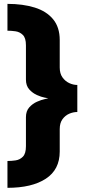

<svg xmlns="http://www.w3.org/2000/svg" viewBox="-20 -738 426 966"><path d="M17.5 207V72Q18 72 18.5 72Q36.5 72 58 69Q79.5 66 95 50.5Q110.5 35 110.5 -2.5V-148.5Q110.5 -179 127.2 -197.8Q144 -216.5 166.2 -226.2Q188.5 -236 205.5 -239.5Q222.5 -243 223 -243.5Q222.5 -243.5 205.2 -246.8Q188 -250 166 -259.8Q144 -269.5 127.2 -288.2Q110.5 -307 110.5 -337.5V-510Q110.5 -547 95 -562.2Q79.5 -577.5 58.2 -580.5Q37 -583.5 19 -583.5Q18 -583.5 17.5 -583.5V-718.5Q95.5 -718.5 154.8 -700Q214 -681.5 247.2 -641.2Q280.5 -601 280.5 -536.5V-398.5Q280.5 -368 294.2 -348.8Q308 -329.5 328.2 -320Q348.5 -310.5 369 -310.5V-174.5Q348.5 -174.5 328.2 -165.8Q308 -157 294.2 -138Q280.5 -119 280.5 -88.5V24.5Q280.5 115.5 210.5 161.2Q140.5 207 17.5 207Z"/></svg>

Font: Anybody Black
Style: Regular
Weight: 900
Designer: Tyler Finck
Foundry: Etcetera Type Company
Version: Version 1.010; ttfautohint (v1.8.3) -l 8 -r 50 -G 200 -x 14 